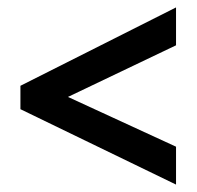

<svg xmlns="http://www.w3.org/2000/svg" viewBox="-20 -668 530 517"><path d="M454 -171 35 -374V-437L454 -648V-546L163 -407L454 -273Z"/></svg>

Font: Noto Sans Tamil UI Condensed SemiBold
Style: Regular
Weight: 600
Width: 3
Designer: Jelle Bosma - Monotype Design Team
Foundry: Monotype Imaging Inc.
Version: Version 2.004; ttfautohint (v1.8.4.7-5d5b)